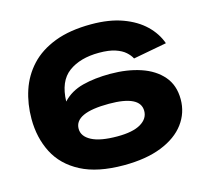

<svg xmlns="http://www.w3.org/2000/svg" viewBox="-105 -842 1045 974"><g transform="rotate(-15 417.0 -355.0)"><path d="M430 12Q292 12 205 -33.5Q118 -79 77.5 -158Q37 -237 37 -336Q37 -415 60 -484.5Q83 -554 132.5 -607.5Q182 -661 261.5 -691.5Q341 -722 453 -722Q548 -722 617.5 -696.5Q687 -671 731.5 -628Q776 -585 795 -531L619 -498Q610 -516 591 -533Q572 -550 539 -561Q506 -572 454 -572Q355 -572 294 -527Q233 -482 230 -376Q272 -421 336 -437.5Q400 -454 481 -454Q570 -454 640.5 -430.5Q711 -407 752.5 -359Q794 -311 794 -237Q794 -166 752 -109.5Q710 -53 628.5 -20.5Q547 12 430 12ZM436 -138Q517 -138 558.5 -162.5Q600 -187 600 -228Q600 -309 436 -309Q255 -309 255 -226Q255 -186 300.5 -162Q346 -138 436 -138Z"/></g></svg>

Font: Special Gothic Expanded One
Style: Regular
Weight: 400
Designer: Alistair McCready
Foundry: Monolith
Version: Version 1.010; ttfautohint (v1.8.4.7-5d5b)